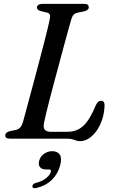

<svg xmlns="http://www.w3.org/2000/svg" viewBox="-20 -720 598 997"><path d="M329 0H32Q18 0 12.2 -5Q6.5 -10 7.5 -18Q8 -26 14.5 -31.2Q21 -36.5 31.5 -39L60.5 -45Q76 -48 84.8 -57.8Q93.5 -67.5 99.5 -87Q105.5 -108.5 114.8 -143.8Q124 -179 136 -222.5Q148 -266 160.5 -313.5Q173 -361 185.5 -408.2Q198 -455.5 209 -498Q220 -540.5 228 -574Q236 -607.5 239.5 -627.5Q242 -638.5 238 -645.2Q234 -652 225 -654.5L191.5 -662.5Q182.5 -665 177.2 -669.2Q172 -673.5 172 -681Q172 -689.5 179.5 -694.8Q187 -700 200.5 -700H417Q430 -700 435.5 -695.2Q441 -690.5 441 -682.5Q441 -674.5 434.5 -669.2Q428 -664 418.5 -661.5L382.5 -654Q370 -651.5 362.5 -643.8Q355 -636 350 -619Q343.5 -595.5 333.2 -559.2Q323 -523 311.2 -479.2Q299.5 -435.5 286.8 -388Q274 -340.5 261.5 -294Q249 -247.5 238.2 -206Q227.5 -164.5 219.8 -132.2Q212 -100 208.5 -82Q203.5 -56.5 213 -46Q222.5 -35.5 244.5 -35.5H328.5Q362.5 -35.5 388 -48.8Q413.5 -62 434.8 -92Q456 -122 477 -172.5Q483 -185 489.5 -190.8Q496 -196.5 504.5 -196.5Q514.5 -196.5 518.8 -190.5Q523 -184.5 523 -173.5Q522 -135 511 -101Q500 -67 482 -41.5Q464 -16 441.8 -1.5Q419.5 13 395.5 13Q385 13 375.8 9.8Q366.5 6.5 355.8 3.2Q345 0 329 0ZM220.5 160Q196 160 187 147Q178 134 183.5 115Q189 92.5 208.5 78.8Q228 65 251 65Q278 65 290.2 82.8Q302.5 100.5 292.5 138Q280.5 183.5 249.2 214Q218 244.5 168 256.5Q158 258.5 153.2 256Q148.5 253.5 148 247.5Q148 241.5 152.5 236.8Q157 232 166 230Q189.5 224 205.8 214.5Q222 205 231.8 193.5Q241.5 182 244 171.5Q247 160 234.5 160Z"/></svg>

Font: Fraunces
Style: Italic
Weight: 400
Italic angle: -16°
Version: Version 1.000;[b76b70a41]